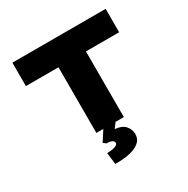

<svg xmlns="http://www.w3.org/2000/svg" viewBox="-206 -880 1277 1307"><g transform="rotate(-30 432.5 -226.5)"><path d="M322 0V-516H66V-700H799V-516H538V0ZM328 247 317 156Q335 156 355 153Q375 150 389 143Q403 136 403 125Q403 115 395.5 108.5Q388 102 375.5 99Q363 96 346 96L325 80L392 -24H491L443 40Q497 44 522.5 72.5Q548 101 548 139Q548 173 527.5 194.5Q507 216 473.5 228Q440 240 402 244Q364 248 328 247Z"/></g></svg>

Font: Lexend Giga Black
Style: Regular
Weight: 900
Designer: Bonnie Shaver-Troup, Thomas Jockin
Foundry: Lexend
Version: Version 1.007